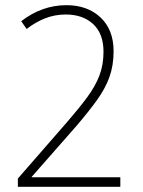

<svg xmlns="http://www.w3.org/2000/svg" viewBox="-20 -722 551 742"><path d="M445 0H49V-32L239 -250Q285 -303 316.5 -345.5Q348 -388 364 -429.5Q380 -471 380 -522Q380 -592 340 -629Q300 -666 234 -666Q192 -666 154 -651Q116 -636 83 -610L62 -640Q142 -702 237 -702Q318 -702 368.5 -654.5Q419 -607 419 -524Q419 -469 403 -424.5Q387 -380 355 -335.5Q323 -291 276 -236L102 -38V-37H445Z"/></svg>

Font: Noto Sans Kannada SemiCondensed ExtraLight
Style: Regular
Weight: 200
Width: 4
Designer: Jelle Bosma - Monotype Design Team
Foundry: Monotype Imaging Inc.
Version: Version 2.005; ttfautohint (v1.8.4.7-5d5b)